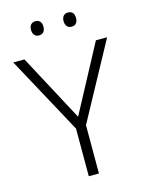

<svg xmlns="http://www.w3.org/2000/svg" viewBox="-132 -980 800 1059"><g transform="rotate(-15 268.0 -451.0)"><path d="M240 0V-272L0 -714H64L268 -332L472 -714H536L298 -276V0ZM141 -862Q141 -881 150.5 -891.5Q160 -902 176 -902Q194 -902 203 -891.5Q212 -881 212 -862Q212 -843 203 -832Q194 -821 176 -821Q160 -821 150.5 -832Q141 -843 141 -862ZM327 -862Q327 -881 336.5 -891.5Q346 -902 362 -902Q380 -902 389 -891.5Q398 -881 398 -862Q398 -843 389 -832Q380 -821 362 -821Q346 -821 336.5 -832Q327 -843 327 -862Z"/></g></svg>

Font: Noto Sans Symbols Light
Style: Regular
Weight: 300
Version: Version 2.002